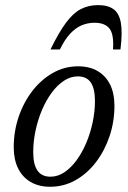

<svg xmlns="http://www.w3.org/2000/svg" viewBox="-20 -704 491 734"><path d="M278.5 -450.5Q322.5 -450.5 353.5 -432.2Q384.5 -414 401 -380.5Q417.5 -347 417.5 -299.5Q417.5 -239 398.8 -183.2Q380 -127.5 346.8 -84Q313.5 -40.5 268.8 -15.2Q224 10 171.5 10Q128.5 10 97.2 -8.2Q66 -26.5 49.2 -60.2Q32.5 -94 32.5 -141Q32.5 -201.5 51.2 -257Q70 -312.5 103.5 -356Q137 -399.5 181.8 -425Q226.5 -450.5 278.5 -450.5ZM173 -28.5Q201 -28.5 226.2 -45.5Q251.5 -62.5 272.8 -91.5Q294 -120.5 309.8 -157.8Q325.5 -195 334.2 -236.2Q343 -277.5 343 -317.5Q343 -365.5 327 -388.8Q311 -412 277.5 -412Q249.5 -412 224 -395Q198.5 -378 177.2 -349Q156 -320 140.2 -282.8Q124.5 -245.5 115.8 -204.2Q107 -163 107 -122.5Q107 -75.5 123.2 -52Q139.5 -28.5 173 -28.5ZM341.5 -617Q315.5 -617 292.2 -607.2Q269 -597.5 248.2 -575.2Q227.5 -553 209 -515H173Q204.5 -579.5 231.8 -616.5Q259 -653.5 288.5 -669Q318 -684.5 355 -684.5Q393 -684.5 414.5 -668.5Q436 -652.5 442.2 -615.8Q448.5 -579 440.5 -515H412Q416 -573.5 398.2 -595.2Q380.5 -617 341.5 -617Z"/></svg>

Font: Newsreader 16pt 16pt
Style: Italic
Weight: 400
Italic angle: -17°
Version: Version 1.003